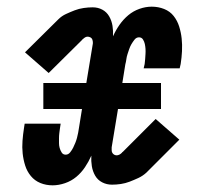

<svg xmlns="http://www.w3.org/2000/svg" viewBox="-20 -548 640 576"><path d="M138 8Q118 8 101 1Q84 -6 72.5 -20Q61 -34 55.5 -51.5Q50 -69 48 -87.5Q46 -106 47.5 -125.5Q49 -145 52 -164L54 -177H162L160 -164Q159 -157 158 -149Q157 -141 157 -133.5Q157 -126 157 -118.5Q157 -111 159 -104Q161 -97 165 -90.5Q169 -84 177 -84Q185 -84 190.5 -91Q196 -98 199.5 -105Q203 -112 206 -119.5Q209 -127 211 -134.5Q213 -142 214.5 -150Q216 -158 217 -165L226 -221H110V-299H239L258 -414Q259 -418 258.5 -422.5Q258 -427 256.5 -430.5Q255 -434 251 -436Q247 -438 243 -438Q239 -438 235.5 -436Q232 -434 228 -430Q228 -430 227 -430Q227 -429 226 -428L126 -329L55 -391L155 -490Q165 -500 178 -506Q191 -512 204 -517Q217 -522 231 -524Q245 -526 258 -526Q274 -526 287 -519Q300 -512 307.5 -499Q315 -486 317.5 -470.5Q320 -455 319 -439Q327 -457 338.5 -473.5Q350 -490 365 -502.5Q380 -515 398.5 -521.5Q417 -528 435 -528Q455 -528 472.5 -521Q490 -514 501 -500Q512 -486 517.5 -468.5Q523 -451 525 -432.5Q527 -414 526 -394.5Q525 -375 522 -356L519 -343H411L414 -356Q415 -363 415.5 -371Q416 -379 416.5 -386.5Q417 -394 416.5 -401.5Q416 -409 414.5 -416Q413 -423 409 -429.5Q405 -436 397 -436Q389 -436 383.5 -429Q378 -422 374 -415Q370 -408 367.5 -400.5Q365 -393 362.5 -385.5Q360 -378 359 -370Q358 -362 356 -355L347 -299H463V-221H334L315 -106Q315 -102 315 -97.5Q315 -93 317 -89.5Q319 -86 322.5 -84Q326 -82 330 -82Q334 -82 338 -84Q342 -86 346 -90Q346 -90 346 -91Q347 -91 348 -92L447 -191L518 -129L419 -30Q408 -20 395 -14Q382 -8 369 -3Q356 2 342.5 4Q329 6 316 6Q300 6 286.5 -1Q273 -8 265.5 -21Q258 -34 255.5 -49.5Q253 -65 254 -81Q246 -63 235 -46.5Q224 -30 209 -17.5Q194 -5 175 1.5Q156 8 138 8Z"/></svg>

Font: Iosevka Etoile Semibold
Style: Italic
Weight: 600
Italic angle: -9°
Designer: Belleve Invis
Foundry: Belleve Invis
Version: Version 22.1.2; ttfautohint (v1.8.4)